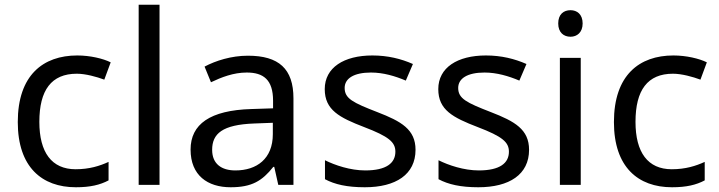

<svg xmlns="http://www.w3.org/2000/svg" viewBox="-20 -780 3035 810"><path d="M300 10C361 10 402 0 438 -19V-97C401 -80 357 -66 299 -66C198 -66 146 -137 146 -266C146 -400 197 -469 304 -469C341 -469 388 -456 420 -444L447 -517C415 -533 360 -546 306 -546C162 -546 55 -463 55 -265C55 -75 157 10 300 10Z M565 0H653V-760H565Z M953 10C1043 10 1086 -17 1133 -76H1137L1154 0H1218V-365C1218 -490 1156 -545 1026 -545C956 -545 890 -524 843 -499L870 -433C914 -454 965 -474 1021 -474C1091 -474 1132 -444 1132 -355V-323L1041 -320C866 -315 784 -256 784 -149C784 -40 856 10 953 10ZM973 -61C915 -61 875 -88 875 -148C875 -216 918 -254 1052 -259L1131 -262V-214C1131 -110 1063 -61 973 -61Z M1519 10C1650 10 1733 -44 1733 -148C1733 -234 1673 -268 1572 -307C1469 -347 1434 -364 1434 -409C1434 -449 1473 -474 1545 -474C1597 -474 1647 -459 1692 -440L1722 -510C1672 -532 1616 -546 1551 -546C1431 -546 1350 -495 1350 -404C1350 -316 1412 -284 1516 -244C1621 -204 1648 -180 1648 -140C1648 -92 1610 -61 1521 -61C1458 -61 1393 -83 1351 -104V-24C1392 -2 1444 10 1519 10Z M1998 10C2129 10 2212 -44 2212 -148C2212 -234 2152 -268 2051 -307C1948 -347 1913 -364 1913 -409C1913 -449 1952 -474 2024 -474C2076 -474 2126 -459 2171 -440L2201 -510C2151 -532 2095 -546 2030 -546C1910 -546 1829 -495 1829 -404C1829 -316 1891 -284 1995 -244C2100 -204 2127 -180 2127 -140C2127 -92 2089 -61 2000 -61C1937 -61 1872 -83 1830 -104V-24C1871 -2 1923 10 1998 10Z M2387 -625C2414 -625 2438 -643 2438 -681C2438 -720 2414 -737 2387 -737C2358 -737 2335 -720 2335 -681C2335 -643 2358 -625 2387 -625ZM2342 0H2430V-536H2342Z M2815 10C2876 10 2917 0 2953 -19V-97C2916 -80 2872 -66 2814 -66C2713 -66 2661 -137 2661 -266C2661 -400 2712 -469 2819 -469C2856 -469 2903 -456 2935 -444L2962 -517C2930 -533 2875 -546 2821 -546C2677 -546 2570 -463 2570 -265C2570 -75 2672 10 2815 10Z"/></svg>

Font: Noto Sans Math
Style: Regular
Weight: 400
Designer: Monotype Design Team, Delve Withrington, Jeff Kellem
Foundry: Monotype Imaging Inc., Delve Fonts LLC
Version: Version 3.000